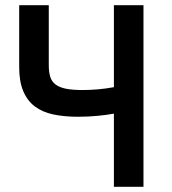

<svg xmlns="http://www.w3.org/2000/svg" viewBox="-20 -720 661 740"><path d="M419 -282Q392 -277 356 -273.5Q320 -270 281 -270Q227 -270 185 -279Q143 -288 114 -310Q85 -332 69.5 -369Q54 -406 54 -461V-700H168V-469Q168 -443 173.5 -424.5Q179 -406 194 -394.5Q209 -383 234.5 -378Q260 -373 299 -373Q325 -373 355.5 -375.5Q386 -378 419 -384V-700H533V0H419Z"/></svg>

Font: Tilda Sans Semibold
Style: Regular
Weight: 600
Designer: ParaType Ltd
Foundry: ParaType Ltd
Version: Version 1.009